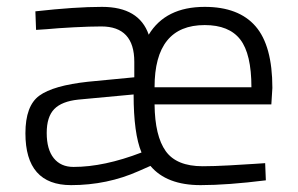

<svg xmlns="http://www.w3.org/2000/svg" viewBox="-20 -529 868 559"><path d="M570 -45Q602 -45 647.5 -47.5Q693 -50 722 -52L752 -54L754 -4Q642 10 564 10Q465 10 418 -46L384 -31Q292 10 187 10Q54 10 54 -141Q54 -221 94.5 -250.5Q135 -280 236 -291L371 -304V-349Q371 -452 275 -452Q242 -452 194.5 -449.5Q147 -447 116 -444L85 -442L83 -496Q199 -509 277 -509Q385 -509 413 -428Q462 -509 576 -509Q675 -509 724 -452.5Q773 -396 773 -273L770 -225H430Q431 -133 462.5 -89Q494 -45 570 -45ZM194 -43Q283 -43 392 -85Q369 -140 369 -254L208 -239Q160 -234 138 -211.5Q116 -189 116 -142Q116 -94 136.5 -68.5Q157 -43 194 -43ZM430 -275H712Q712 -372 679.5 -414Q647 -456 576 -456Q430 -456 430 -275Z"/></svg>

Font: TypoPRO Titillium Text
Style: 250 wt
Weight: 300
Designer: Accademia di Belle Arti di Urbino and others
Foundry: Accademia di Belle Arti di Urbino and others.
Version: Version 25.000